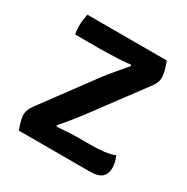

<svg xmlns="http://www.w3.org/2000/svg" viewBox="-121 -600 688 705"><g transform="rotate(30 223.0 -247.0)"><path d="M207.5 -315.5Q224.5 -338.5 246.5 -364.2Q268.5 -390 286.5 -411.5L283.5 -415.5Q268.5 -413.5 245.5 -412Q222.5 -410.5 197.5 -409.8Q172.5 -409 152 -409H51Q49 -418 48.2 -427.8Q47.5 -437.5 47.5 -444.5Q47.5 -455.5 49.2 -468.8Q51 -482 53.5 -494.5H390Q398.5 -471.5 402.2 -456.8Q406 -442 406 -430Q406 -421.5 402.8 -412Q399.5 -402.5 393 -393L236 -182Q219 -159 198 -133Q177 -107 158.5 -85.5L161.5 -82Q186 -84 210 -85.2Q234 -86.5 252.5 -86.5H298Q330.5 -86.5 357.8 -89.5Q385 -92.5 403.5 -100.5Q414.5 -75 414.5 -52Q414.5 -28 400 -14Q385.5 0 347 0H48Q40 -23 36.8 -36Q33.5 -49 33.5 -59.5Q33.5 -69 37.2 -79.5Q41 -90 50.5 -103Z"/></g></svg>

Font: Signika Negative Medium
Style: Regular
Weight: 500
Designer: Anna Giedry
Foundry: Anna Giedry
Version: Version 2.001